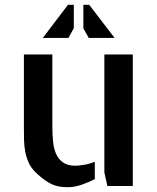

<svg xmlns="http://www.w3.org/2000/svg" viewBox="-20 -779 658 804"><path d="M199.2 -251Q199.2 -216.8 202.1 -187Q205.1 -157.2 214.8 -134.8Q224.6 -112.3 244.1 -98.6Q263.7 -85 295.9 -85Q308.6 -85 332 -88.9Q355.5 -92.8 377 -101.6V-29.3Q351.6 -15.6 321.8 -5.4Q292 4.9 262.7 4.9Q239.3 4.9 220.7 0.5Q202.1 -3.9 186 -13.2Q169.9 -22.5 155.3 -34.2Q140.6 -45.9 126 -60.5Q109.4 -77.1 99.6 -99.1Q89.8 -121.1 85.4 -145Q81.1 -168.9 80.6 -193.4Q80.1 -217.8 80.1 -241.2V-550.8H199.2ZM536.1 -550.8V0H429.7L417 -56.6V-550.8ZM264.6 -758.8H289.1V-661.1L266.6 -620.1H159.2ZM351.6 -620.1 329.1 -660.2V-758.8H353.5L460 -620.1Z"/></svg>

Font: Allerta
Style: Stencil
Weight: 400
Designer: Matt McInerney
Foundry: Matt McInerney
Version: Version 1.0